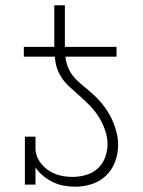

<svg xmlns="http://www.w3.org/2000/svg" viewBox="-20 -697 540 725"><path d="M420 -483H70V-520H185V-677H225V-520H420ZM264 8Q242 8 220.5 4Q199 0 179.5 -9.5Q160 -19 143 -33Q126 -47 114 -65V0H74V-181H114V-136Q114 -112 127.5 -90.5Q141 -69 161 -55Q181 -41 205 -35Q229 -29 253 -29Q279 -29 304 -36Q329 -43 348 -60Q367 -77 376.5 -101.5Q386 -126 386 -152Q386 -179 377 -205Q368 -231 353.5 -254.5Q339 -278 320 -297.5Q301 -317 280.5 -335Q260 -353 240 -371.5Q220 -390 206.5 -414Q193 -438 189 -465.5Q185 -493 185 -520H225Q225 -498 228 -476Q231 -454 240.5 -434.5Q250 -415 265.5 -399Q281 -383 298 -369.5Q315 -356 331.5 -341Q348 -326 362 -309.5Q376 -293 387.5 -274.5Q399 -256 407.5 -235.5Q416 -215 421 -193.5Q426 -172 426 -150Q426 -118 415 -87.5Q404 -57 381 -34.5Q358 -12 327 -2Q296 8 264 8Z"/></svg>

Font: Iosevka Curly Slab Extralight
Style: Regular
Weight: 200
Monospace: yes
Designer: Belleve Invis
Foundry: Belleve Invis
Version: Version 22.1.2; ttfautohint (v1.8.4)